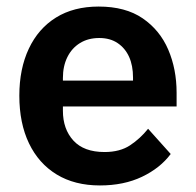

<svg xmlns="http://www.w3.org/2000/svg" viewBox="-20 -554 598 586"><path d="M285 12Q208 12 153 -21.5Q98 -55 68.5 -116.5Q39 -178 39 -262Q39 -344 68 -405.5Q97 -467 151 -500.5Q205 -534 281 -534Q363 -534 415.5 -498Q468 -462 493.5 -402.5Q519 -343 519 -271V-229H172V-216Q172 -160 204 -125Q236 -90 299 -90Q346 -90 377 -110.5Q408 -131 432 -161L501 -84Q469 -41 413.5 -14.5Q358 12 285 12ZM283 -438Q249 -438 224 -422.5Q199 -407 185.5 -379.5Q172 -352 172 -316V-308H386V-317Q386 -354 374 -380.5Q362 -407 339 -422.5Q316 -438 283 -438Z"/></svg>

Font: IBM Plex Sans SemiBold
Style: Regular
Weight: 600
Designer: Mike Abbink, Paul van der Laan, Pieter van Rosmalen
Foundry: Bold Monday
Version: Version 3.201